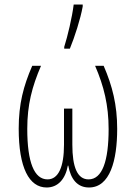

<svg xmlns="http://www.w3.org/2000/svg" viewBox="-20 -822 603 852"><path d="M265 -614V-606H290C311 -657 337 -737 347 -793V-802H307C300 -745 280 -661 265 -614ZM187 10C236 10 270 -26 281 -87H283C294 -26 324 10 375 10C468 10 500 -110 500 -250C500 -356 479 -440 440 -530H402C441 -440 462 -355 462 -249C462 -108 434 -26 373 -26C323 -26 301 -81 301 -180V-340H264V-180C264 -81 239 -26 191 -26C132 -26 101 -101 101 -250C101 -357 122 -437 162 -530H123C84 -440 63 -361 63 -251C63 -78 109 10 187 10Z"/></svg>

Font: Noto Sans Mono SemiCondensed ExtraLight
Style: Regular
Weight: 200
Width: 4
Designer: Monotype Design Team
Foundry: Monotype Imaging Inc.
Version: Version 2.014